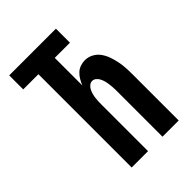

<svg xmlns="http://www.w3.org/2000/svg" viewBox="-215 -832 930 930"><g transform="rotate(-45 250.0 -367.5)"><path d="M127 0V-639H23V-735H343V-639H239V-450Q245 -465 253.5 -479.5Q262 -494 274 -505.5Q286 -517 302 -522.5Q318 -528 334 -528Q356 -528 376 -517.5Q396 -507 409 -489Q422 -471 429.5 -450Q437 -429 441.5 -407.5Q446 -386 447.5 -364Q449 -342 449 -320V0H338V-320Q338 -331 337 -342Q336 -353 334.5 -364.5Q333 -376 330 -386.5Q327 -397 322 -407Q317 -417 308 -424.5Q299 -432 288 -432Q277 -432 268 -424.5Q259 -417 254 -407Q249 -397 246 -386.5Q243 -376 241.5 -364.5Q240 -353 239.5 -342Q239 -331 239 -320V0Z"/></g></svg>

Font: Iosevka Curly
Style: Bold
Weight: 700
Monospace: yes
Designer: Belleve Invis
Foundry: Belleve Invis
Version: Version 22.1.2; ttfautohint (v1.8.4)